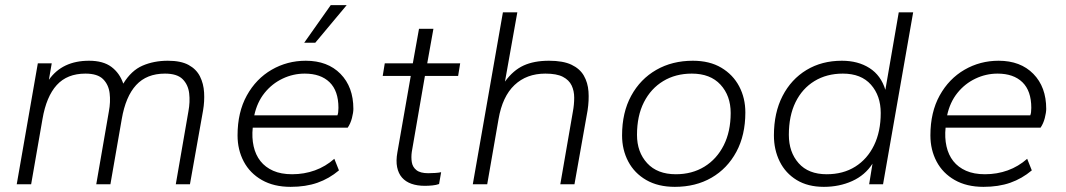

<svg xmlns="http://www.w3.org/2000/svg" viewBox="-20 -716 4140 746"><path d="M45 0 127 -470H181L170 -406Q196 -443 235 -461.5Q274 -480 326 -480Q381 -480 413 -456Q445 -432 459 -391Q490 -442 534 -461Q578 -480 632 -480Q683 -480 713 -463.5Q743 -447 757 -419Q771 -391 773 -356.5Q775 -322 769 -287L718 0H663L712 -283Q719 -320 715 -353.5Q711 -387 689.5 -408.5Q668 -430 621 -430Q550 -430 509 -385.5Q468 -341 453 -253L409 0H354L403 -283Q410 -320 406 -353.5Q402 -387 380.5 -408.5Q359 -430 312 -430Q241 -430 200.5 -385.5Q160 -341 145 -253L101 0Z M1109 10Q1044 10 997.5 -16.5Q951 -43 927 -88.5Q903 -134 903 -190Q903 -280 939 -345Q975 -410 1035.5 -445Q1096 -480 1168 -480Q1253 -480 1303 -429Q1353 -378 1353 -293Q1353 -279 1347.5 -257.5Q1342 -236 1331 -220H962Q958 -181 965.5 -147.5Q973 -114 992 -90Q1011 -66 1041.5 -52.5Q1072 -39 1115 -39Q1162 -39 1203.5 -54Q1245 -69 1279 -99L1297 -54Q1259 -22 1213.5 -6Q1168 10 1109 10ZM968 -268H1291Q1295 -277 1295 -297Q1295 -363 1260.5 -396.5Q1226 -430 1164 -430Q1119 -430 1078 -410.5Q1037 -391 1008 -355Q979 -319 968 -268ZM1162 -550 1265 -696H1327L1205 -550Z M1631 6Q1601 6 1578.5 -2Q1556 -10 1542 -26Q1528 -42 1523 -66.5Q1518 -91 1524 -124L1576 -421H1467L1475 -470H1584L1608 -604H1664L1640 -470H1768L1760 -421H1631L1580 -126Q1577 -105 1580 -86Q1583 -67 1598 -55Q1613 -43 1644 -43Q1657 -43 1671.5 -44Q1686 -45 1694 -47L1686 -1Q1675 3 1660 4.5Q1645 6 1631 6Z M1817 0 1934 -668H1990L1942 -399Q1974 -443 2014.5 -461.5Q2055 -480 2113 -480Q2168 -480 2200.5 -464.5Q2233 -449 2248.5 -422Q2264 -395 2266.5 -360.5Q2269 -326 2263 -287L2212 0H2157L2206 -283Q2211 -310 2211 -336.5Q2211 -363 2201 -384Q2191 -405 2167 -417.5Q2143 -430 2099 -430Q2026 -430 1979 -385.5Q1932 -341 1917 -253L1873 0Z M2602 10Q2537 10 2491 -16.5Q2445 -43 2421 -88.5Q2397 -134 2397 -190Q2397 -279 2432.5 -344Q2468 -409 2530 -444.5Q2592 -480 2672 -480Q2737 -480 2782.5 -453Q2828 -426 2852 -380.5Q2876 -335 2876 -279Q2876 -191 2841 -126Q2806 -61 2744.5 -25.5Q2683 10 2602 10ZM2606 -39Q2669 -39 2717 -68.5Q2765 -98 2792 -151.5Q2819 -205 2819 -277Q2819 -344 2779.5 -387Q2740 -430 2668 -430Q2605 -430 2557 -401Q2509 -372 2482 -319Q2455 -266 2455 -192Q2455 -125 2494.5 -82Q2534 -39 2606 -39Z M3181 10Q3119 10 3075.5 -16.5Q3032 -43 3009.5 -88.5Q2987 -134 2987 -190Q2987 -278 3020.5 -343Q3054 -408 3113.5 -444Q3173 -480 3251 -480Q3314 -480 3358.5 -451.5Q3403 -423 3420 -367L3472 -668H3528L3411 0H3357L3370 -80Q3341 -35 3291 -12.5Q3241 10 3181 10ZM3192 -39Q3256 -39 3303 -68.5Q3350 -98 3376 -151.5Q3402 -205 3402 -277Q3402 -344 3364 -387Q3326 -430 3255 -430Q3192 -430 3144.5 -401Q3097 -372 3071 -319Q3045 -266 3045 -192Q3045 -125 3083 -82Q3121 -39 3192 -39Z M3801 10Q3736 10 3689.5 -16.5Q3643 -43 3619 -88.5Q3595 -134 3595 -190Q3595 -280 3631 -345Q3667 -410 3727.5 -445Q3788 -480 3860 -480Q3945 -480 3995 -429Q4045 -378 4045 -293Q4045 -279 4039.5 -257.5Q4034 -236 4023 -220H3654Q3650 -181 3657.5 -147.5Q3665 -114 3684 -90Q3703 -66 3733.5 -52.5Q3764 -39 3807 -39Q3854 -39 3895.5 -54Q3937 -69 3971 -99L3989 -54Q3951 -22 3905.5 -6Q3860 10 3801 10ZM3660 -268H3983Q3987 -277 3987 -297Q3987 -363 3952.5 -396.5Q3918 -430 3856 -430Q3811 -430 3770 -410.5Q3729 -391 3700 -355Q3671 -319 3660 -268Z"/></svg>

Font: Gantari Light
Style: Italic
Weight: 300
Italic angle: -10°
Version: Version 1.000